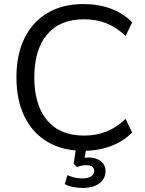

<svg xmlns="http://www.w3.org/2000/svg" viewBox="-20 -734 713 946"><path d="M392 9Q288 9 214 -35Q140 -79 100.5 -160Q61 -241 61 -353Q61 -465 100.5 -545.5Q140 -626 214 -670Q288 -714 392 -714Q465 -714 527 -691Q589 -668 631 -624L599 -557Q553 -600 503.5 -619.5Q454 -639 394 -639Q275 -639 212 -564Q149 -489 149 -353Q149 -217 212 -141.5Q275 -66 394 -66Q454 -66 503.5 -85.5Q553 -105 599 -148L631 -81Q589 -38 527 -14.5Q465 9 392 9ZM388 192Q362 192 338.5 187Q315 182 299 173L312 129Q331 137 347 141Q363 145 386 145Q412 145 428 135.5Q444 126 444 108Q444 95 435 87.5Q426 80 406 80Q395 80 385 81.5Q375 83 359 89L343 73L357 -20H408L395 55L371 49Q383 46 394.5 44Q406 42 416 42Q441 42 459.5 50Q478 58 489 73Q500 88 500 110Q500 134 486 153Q472 172 447 182Q422 192 388 192Z"/></svg>

Font: NunitoSans1
Style: Book
Weight: 400
Designer: Vernon Adams
Foundry: Vernon Adams
Version: Version 3.101;gftools[0.9.27]